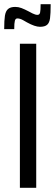

<svg xmlns="http://www.w3.org/2000/svg" viewBox="-49 -897 262 917"><path d="M46 0V-688H124V0ZM24 -864Q39 -864 53.5 -858.5Q68 -853 89 -842Q92 -840 106 -833Q120 -826 130 -826Q140 -826 142.5 -837Q145 -848 145 -877H193Q193 -832 190 -810Q187 -788 176 -778.5Q165 -769 142 -769Q118 -769 80 -790Q78 -791 62.5 -800Q47 -809 34 -809Q25 -809 22 -798Q19 -787 19 -758H-29Q-29 -800 -25.5 -822Q-22 -844 -10.5 -854Q1 -864 24 -864Z"/></svg>

Font: Saira Ultra Condensed Medium
Style: Regular
Weight: 500
Width: 1
Designer: Hector Gatti with collaboration of the Omnibus-Type team
Foundry: Omnibus-Type
Version: Version 1.001; ttfautohint (v1.8)